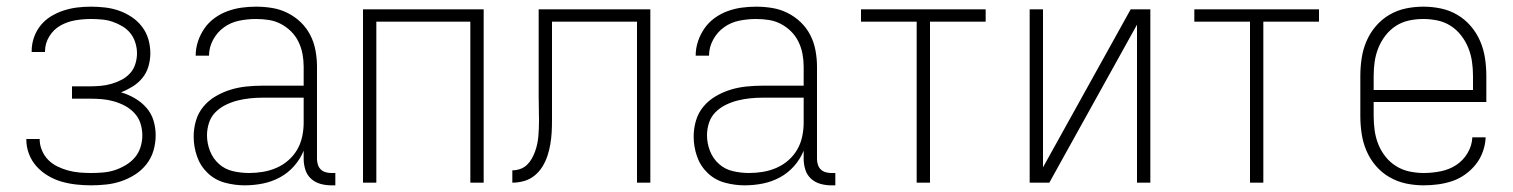

<svg xmlns="http://www.w3.org/2000/svg" viewBox="-20 -548 4540 576"><path d="M253 8Q231 8 208.5 5.5Q186 3 165 -3Q144 -9 124.5 -20.5Q105 -32 90 -48.5Q75 -65 67 -86Q59 -107 59 -129V-131H99V-130Q99 -113 106 -96.5Q113 -80 125 -68Q137 -56 152.5 -48.5Q168 -41 184.5 -36.5Q201 -32 218.5 -30.5Q236 -29 253 -29Q271 -29 289 -30.5Q307 -32 324 -37.5Q341 -43 357 -52.5Q373 -62 384.5 -75.5Q396 -89 401.5 -106.5Q407 -124 407 -142Q407 -160 401.5 -177.5Q396 -195 383.5 -208.5Q371 -222 355 -230.5Q339 -239 321.5 -244Q304 -249 286 -250.5Q268 -252 250 -252H196V-289H250Q266 -289 282.5 -290.5Q299 -292 314.5 -296.5Q330 -301 344.5 -308.5Q359 -316 370 -328Q381 -340 386 -356Q391 -372 391 -388Q391 -404 386 -420Q381 -436 371 -448.5Q361 -461 346.5 -469.5Q332 -478 317 -483Q302 -488 285.5 -489.5Q269 -491 253 -491Q229 -491 205.5 -487Q182 -483 161.5 -471.5Q141 -460 128 -439Q115 -418 115 -394V-392H75V-395Q75 -416 82 -436Q89 -456 102 -472Q115 -488 133 -499Q151 -510 171 -516.5Q191 -523 211.5 -525.5Q232 -528 253 -528Q274 -528 295.5 -525.5Q317 -523 337 -516Q357 -509 375 -497Q393 -485 406 -468Q419 -451 425 -430.5Q431 -410 431 -388Q431 -369 425.5 -349.5Q420 -330 407.5 -314.5Q395 -299 378 -288.5Q361 -278 343 -271Q364 -265 384 -253.5Q404 -242 419 -225Q434 -208 440.5 -186.5Q447 -165 447 -142Q447 -119 440.5 -96.5Q434 -74 419.5 -55.5Q405 -37 385.5 -24.5Q366 -12 344 -4.5Q322 3 299 5.5Q276 8 253 8Z M714 8Q684 8 654.5 0Q625 -8 603 -29Q581 -50 571 -79Q561 -108 561 -138Q561 -163 568 -186.5Q575 -210 590.5 -228.5Q606 -247 627.5 -259.5Q649 -272 672 -279Q695 -286 719.5 -288.5Q744 -291 768 -291H891V-348Q891 -367 887.5 -386Q884 -405 875.5 -422.5Q867 -440 853.5 -453.5Q840 -467 823 -476Q806 -485 787 -488Q768 -491 748 -491Q723 -491 698 -486Q673 -481 652.5 -466.5Q632 -452 619.5 -429Q607 -406 607 -381H567Q567 -403 574 -424Q581 -445 593.5 -463Q606 -481 624 -494Q642 -507 662.5 -514.5Q683 -522 704.5 -525Q726 -528 748 -528Q773 -528 797 -524Q821 -520 843 -509Q865 -498 882.5 -481Q900 -464 911 -442.5Q922 -421 926.5 -396.5Q931 -372 931 -348V-71Q931 -63 933.5 -54.5Q936 -46 942 -40Q948 -34 956.5 -31.5Q965 -29 973 -29H986V8H973Q957 8 941 3.5Q925 -1 913 -12Q901 -23 896 -39Q891 -55 891 -71V-96Q881 -71 862.5 -50Q844 -29 820 -16Q796 -3 769 2.5Q742 8 714 8ZM727 -29Q748 -29 769 -32.5Q790 -36 809.5 -44.5Q829 -53 845 -67Q861 -81 871.5 -99Q882 -117 886.5 -138Q891 -159 891 -180V-255H768Q749 -255 730 -253Q711 -251 693 -246.5Q675 -242 657.5 -233.5Q640 -225 626.5 -211.5Q613 -198 607 -179.5Q601 -161 601 -142Q601 -118 610 -95Q619 -72 637 -56Q655 -40 679 -34.5Q703 -29 727 -29Z M1069 0V-520H1431V0H1391V-483H1109V0Z M1517 0V-37Q1529 -37 1540.5 -41Q1552 -45 1560.5 -53Q1569 -61 1575 -71.5Q1581 -82 1585 -93Q1589 -104 1591.5 -115.5Q1594 -127 1595 -138.5Q1596 -150 1596.5 -162Q1597 -174 1597 -186Q1597 -205 1596.5 -223.5Q1596 -242 1596 -261V-520H1931V0H1891V-483H1636V-223Q1636 -205 1636 -187Q1636 -169 1635 -151Q1634 -133 1631 -115.5Q1628 -98 1622.5 -81Q1617 -64 1607.5 -48.5Q1598 -33 1584 -21.5Q1570 -10 1552.5 -5Q1535 0 1517 0Z M2214 8Q2184 8 2154.5 0Q2125 -8 2103 -29Q2081 -50 2071 -79Q2061 -108 2061 -138Q2061 -163 2068 -186.5Q2075 -210 2090.5 -228.5Q2106 -247 2127.5 -259.5Q2149 -272 2172 -279Q2195 -286 2219.5 -288.5Q2244 -291 2268 -291H2391V-348Q2391 -367 2387.5 -386Q2384 -405 2375.5 -422.5Q2367 -440 2353.5 -453.5Q2340 -467 2323 -476Q2306 -485 2287 -488Q2268 -491 2248 -491Q2223 -491 2198 -486Q2173 -481 2152.5 -466.5Q2132 -452 2119.5 -429Q2107 -406 2107 -381H2067Q2067 -403 2074 -424Q2081 -445 2093.5 -463Q2106 -481 2124 -494Q2142 -507 2162.5 -514.5Q2183 -522 2204.5 -525Q2226 -528 2248 -528Q2273 -528 2297 -524Q2321 -520 2343 -509Q2365 -498 2382.5 -481Q2400 -464 2411 -442.5Q2422 -421 2426.5 -396.5Q2431 -372 2431 -348V-71Q2431 -63 2433.5 -54.5Q2436 -46 2442 -40Q2448 -34 2456.5 -31.5Q2465 -29 2473 -29H2486V8H2473Q2457 8 2441 3.5Q2425 -1 2413 -12Q2401 -23 2396 -39Q2391 -55 2391 -71V-96Q2381 -71 2362.5 -50Q2344 -29 2320 -16Q2296 -3 2269 2.5Q2242 8 2214 8ZM2227 -29Q2248 -29 2269 -32.5Q2290 -36 2309.5 -44.5Q2329 -53 2345 -67Q2361 -81 2371.5 -99Q2382 -117 2386.5 -138Q2391 -159 2391 -180V-255H2268Q2249 -255 2230 -253Q2211 -251 2193 -246.5Q2175 -242 2157.5 -233.5Q2140 -225 2126.5 -211.5Q2113 -198 2107 -179.5Q2101 -161 2101 -142Q2101 -118 2110 -95Q2119 -72 2137 -56Q2155 -40 2179 -34.5Q2203 -29 2227 -29Z M2730 0V-483H2563V-520H2937V-483H2770V0Z M3069 0V-520H3109V-46L3372 -520H3431V0H3391V-474L3164 -65L3128 0Z M3730 0V-483H3563V-520H3937V-483H3770V0Z M4251 8Q4224 8 4198 2.5Q4172 -3 4148.5 -16.5Q4125 -30 4107.5 -50.5Q4090 -71 4079.5 -95.5Q4069 -120 4065 -146.5Q4061 -173 4061 -200V-320Q4061 -347 4065 -373.5Q4069 -400 4079.5 -424.5Q4090 -449 4107.5 -469.5Q4125 -490 4148 -503.5Q4171 -517 4197 -522.5Q4223 -528 4250 -528Q4277 -528 4303 -522.5Q4329 -517 4352 -503.5Q4375 -490 4392.5 -469.5Q4410 -449 4420.5 -424.5Q4431 -400 4435 -373.5Q4439 -347 4439 -320V-242H4101V-200Q4101 -178 4104 -156.5Q4107 -135 4115 -115Q4123 -95 4136.5 -78Q4150 -61 4168.5 -49.5Q4187 -38 4208.5 -33.5Q4230 -29 4251 -29Q4276 -29 4301.5 -34Q4327 -39 4348 -52.5Q4369 -66 4382.5 -88.5Q4396 -111 4397 -136H4437Q4436 -114 4428.5 -93Q4421 -72 4407.5 -55Q4394 -38 4376 -25Q4358 -12 4337.5 -5Q4317 2 4295 5Q4273 8 4251 8ZM4101 -278H4399V-320Q4399 -342 4396 -363Q4393 -384 4385 -404Q4377 -424 4363.5 -441.5Q4350 -459 4332 -470.5Q4314 -482 4293 -486.5Q4272 -491 4250 -491Q4228 -491 4207 -486.5Q4186 -482 4168 -470.5Q4150 -459 4136.5 -441.5Q4123 -424 4115 -404Q4107 -384 4104 -363Q4101 -342 4101 -320Z"/></svg>

Font: Iosevka SS18 Extralight
Style: Regular
Weight: 200
Monospace: yes
Designer: Belleve Invis
Foundry: Belleve Invis
Version: Version 25.1.1; ttfautohint (v1.8.4)